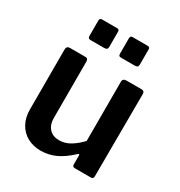

<svg xmlns="http://www.w3.org/2000/svg" viewBox="-176 -866 940 1000"><g transform="rotate(30 294.0 -366.0)"><path d="M268 -85Q303 -85 334.5 -104Q366 -123 395 -154V-510Q395 -530 418 -530H508Q526 -530 526 -511L524 -16Q524 0 510 0H412Q398 0 398 -15V-68Q398 -73 395.5 -74.5Q393 -76 388 -71Q341 -27 299 -8.5Q257 10 212 10Q167 10 132 -9Q97 -28 77 -64Q57 -100 57 -148V-509Q57 -530 78 -530H170Q187 -530 187 -511V-170Q187 -132 208.5 -108.5Q230 -85 268 -85ZM252 -728V-637Q252 -627 247 -623Q242 -619 231 -619H151Q141 -619 137.5 -623Q134 -627 134 -635V-726Q134 -742 147 -742H239Q252 -742 252 -728ZM436 -728V-637Q436 -627 431 -623Q426 -619 414 -619H335Q324 -619 321 -623Q318 -627 318 -635V-726Q318 -742 331 -742H423Q436 -742 436 -728Z"/></g></svg>

Font: Libre Franklin SemiBold
Style: Regular
Weight: 600
Designer: Pablo Impallari, Rodrigo Fuenzalida, Nhung Nguyen
Foundry: Impallari Type
Version: Version 3.000